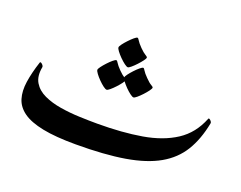

<svg xmlns="http://www.w3.org/2000/svg" viewBox="-116 -965 1493 1187"><g transform="rotate(20 630.5 -371.0)"><path d="M470.2 4.9Q337.9 4.9 252.7 -12.2Q167.5 -29.3 121.1 -62.5Q74.7 -95.7 60.1 -144Q45.4 -192.4 54.7 -255.1Q64 -317.9 88.9 -394Q90.8 -399.9 97.4 -396.5Q104 -393.1 109.6 -385.7Q115.2 -378.4 113.8 -372.6Q102.1 -310.5 126 -270.8Q149.9 -231 198.2 -208.5Q246.6 -186 308.1 -176Q369.6 -166 433.3 -163.6Q497.1 -161.1 551.8 -161.1Q715.8 -161.1 843.3 -182.9Q970.7 -204.6 1057.9 -261.5Q1145 -318.4 1186.5 -423.8Q1189 -429.2 1195.1 -425.5Q1201.2 -421.9 1206.3 -415Q1211.4 -408.2 1210 -402.3Q1188.5 -291.5 1140.9 -213.9Q1093.3 -136.2 1008.3 -87.9Q923.3 -39.6 791.5 -17.3Q659.7 4.9 470.2 4.9ZM625.5 -474.6Q625.5 -468.3 614 -452.6Q602.5 -437 586.4 -419.7Q570.3 -402.3 555.7 -390.1Q541 -377.9 534.7 -377.9Q526.9 -377.9 511.2 -389.6Q495.6 -401.4 479 -418.2Q462.4 -435.1 450.7 -450.9Q439 -466.8 439 -474.6Q439 -481 450.4 -496.3Q461.9 -511.7 477.8 -528.8Q493.7 -545.9 508.3 -558.1Q522.9 -570.3 529.3 -570.3Q534.7 -570.3 542.5 -556.6Q550.3 -543 574.2 -518.6Q597.7 -495.1 611.6 -487.3Q625.5 -479.5 625.5 -474.6ZM797.9 -486.8Q797.9 -480.5 786.4 -464.8Q774.9 -449.2 758.8 -431.9Q742.7 -414.6 728 -402.3Q713.4 -390.1 707 -390.1Q699.2 -390.1 683.6 -401.9Q668 -413.6 651.4 -430.4Q634.8 -447.3 623 -463.1Q611.3 -479 611.3 -486.8Q611.3 -493.7 622.8 -509Q634.3 -524.4 650.1 -541.5Q666 -558.6 680.7 -570.8Q695.3 -583 701.7 -583Q707 -583 714.8 -569.1Q722.7 -555.2 746.6 -531.2Q770 -507.3 783.9 -499.8Q797.9 -492.2 797.9 -486.8ZM700.7 -649.4Q700.7 -643.1 689.2 -627.7Q677.7 -612.3 661.6 -595Q645.5 -577.6 630.9 -565.4Q616.2 -553.2 610.4 -553.2Q602.5 -553.2 586.9 -564.9Q571.3 -576.7 554.4 -593.5Q537.6 -610.4 525.9 -626Q514.2 -641.6 514.2 -649.4Q514.2 -656.2 525.6 -671.6Q537.1 -687 553.2 -704.1Q569.3 -721.2 583.7 -733.4Q598.1 -745.6 604.5 -745.6Q609.9 -745.6 617.7 -731.9Q625.5 -718.3 649.4 -693.8Q672.9 -670.4 686.8 -662.6Q700.7 -654.8 700.7 -649.4Z"/></g></svg>

Font: Awami Nastaliq
Style: Regular
Weight: 400
Designer: Peter Martin, SIL International
Foundry: SIL International
Version: Version 3.100